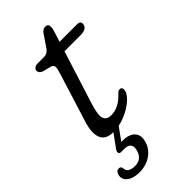

<svg xmlns="http://www.w3.org/2000/svg" viewBox="-243 -595 865 865"><g transform="rotate(-45 189.0 -162.5)"><path d="M140.5 -399 98 -410Q80 -417 80 -432Q80 -440.5 87.8 -446.2Q95.5 -452 107 -452H148.5Q167.5 -452 181 -469L222 -529Q233.5 -545 248.5 -545Q266.5 -545 266.5 -526.5Q266.5 -519 264 -509Q261.5 -499 257.5 -487L246 -451H359Q378 -451 378 -434.5Q378 -420.5 366.5 -412.8Q355 -405 335.5 -405H231.5L152.5 -155.5Q132.5 -93.5 140.8 -72.8Q149 -52 176.5 -52Q225 -52 266.5 -97Q274 -104.5 277.5 -106.5Q281 -108.5 286.5 -108.5Q299.5 -108.5 299.5 -94Q299.5 -73 274.2 -49.2Q249 -25.5 210 -8.5Q171 8.5 130 8.5Q81 8.5 68 -25.5Q55 -59.5 75.5 -121L145 -344Q153.5 -370 153.5 -382.2Q153.5 -394.5 140.5 -399ZM142 -8.5H176.5L123.5 65Q127 64.5 130.5 64.5Q171.5 64.5 191 84.2Q210.5 104 201 139.5Q191.5 175.5 159.8 197.8Q128 220 84 220Q46.5 220 25 203Q3.5 186 10 160.5Q15 141 31 141Q44 141 45.5 154Q46 171.5 59 178.5Q72 185.5 90 185.5Q135 185.5 146.5 140Q152 120 143.2 108.2Q134.5 96.5 111 96.5H92Q79.5 96.5 78.5 88.2Q77.5 80 85.5 69Z"/></g></svg>

Font: Fraunces 9pt SuperSoft Light
Style: Italic
Weight: 300
Italic angle: -16°
Version: Version 1.000;[b76b70a41]